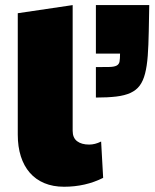

<svg xmlns="http://www.w3.org/2000/svg" viewBox="-20 -710 594 738"><path d="M348.6 -452.1Q382.3 -452.1 400.9 -452.6Q419.4 -453.1 428.5 -458Q437.5 -462.9 439.5 -473.4Q441.4 -483.9 441.4 -503.9H348.6V-690.4H553.7L551.8 -588.9Q550.8 -535.2 547.9 -495.4Q544.9 -455.6 537.6 -427.2Q530.3 -398.9 517.1 -381.1Q503.9 -363.3 481.7 -353Q459.5 -342.8 426.8 -338.9Q394 -335 348.6 -335ZM376.5 -26.4Q308.6 7.8 226.1 7.8Q183.6 7.8 150.4 -6.1Q117.2 -20 94.5 -46.1Q71.8 -72.3 60.1 -109.1Q48.3 -146 48.3 -192.4V-659.2L259.3 -690.4V-207Q259.3 -180.2 276.4 -167.2Q293.5 -154.3 322.8 -154.3Q345.2 -154.3 368.7 -166Z"/></svg>

Font: Paytone One
Style: Regular
Weight: 400
Designer: vernon adams
Foundry: vernon adams
Version: 1.000